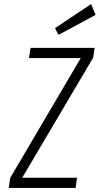

<svg xmlns="http://www.w3.org/2000/svg" viewBox="-20 -922 489 942"><path d="M130 -687 122 -637H376L30 -49L23 0H351L358 -50H89L437 -639L444 -687ZM267 -751 449 -849 427 -902 250 -784Z"/></svg>

Font: Secuela ExtLt
Style: Italic
Weight: 200
Italic angle: -8°
Designer: Fernando Haro
Foundry: deFharo
Version: Version 1.704